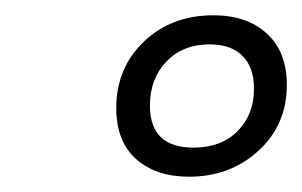

<svg xmlns="http://www.w3.org/2000/svg" viewBox="-20 -725 395 251"><path d="M132 -584Q132 -636 168 -670.5Q204 -705 259 -705Q303 -705 329 -681Q355 -657 355 -614Q355 -562 318 -528Q281 -494 227 -494Q184 -494 158 -517Q132 -540 132 -584ZM312 -609Q312 -637 297 -652Q282 -667 254 -667Q219 -667 197.5 -644.5Q176 -622 176 -587Q176 -532 233 -532Q269 -532 290.5 -553.5Q312 -575 312 -609Z"/></svg>

Font: Charmonman
Style: Regular
Weight: 400
Designer: Ekaluck Peanpanawate
Foundry: Cadson Demak Co.,Ltd.
Version: Version 1.000; ttfautohint (v1.6)